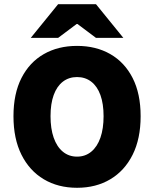

<svg xmlns="http://www.w3.org/2000/svg" viewBox="-20 -880 732 912"><path d="M346 12Q256 12 188 -28.5Q120 -69 82 -145Q44 -221 44 -328Q44 -435 82 -509.5Q120 -584 188 -623Q256 -662 346 -662Q436 -662 504 -623Q572 -584 610 -509.5Q648 -435 648 -328Q648 -221 610 -145Q572 -69 504 -28.5Q436 12 346 12ZM346 -136Q385 -136 413.5 -159.5Q442 -183 457 -226Q472 -269 472 -328Q472 -387 457 -428.5Q442 -470 413.5 -492Q385 -514 346 -514Q307 -514 278.5 -492Q250 -470 235 -428.5Q220 -387 220 -328Q220 -269 235 -226Q250 -183 278.5 -159.5Q307 -136 346 -136ZM126 -700 256 -860H436L566 -700H436L348 -766H344L256 -700Z"/></svg>

Font: Mada Black
Style: Regular
Weight: 900
Designer: Khaled Hosny
Version: Version 1.5